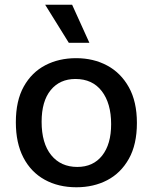

<svg xmlns="http://www.w3.org/2000/svg" viewBox="-20 -779 645 812"><path d="M303 13Q227 13 169 -19Q111 -51 79 -112.5Q47 -174 47 -262Q47 -353 80.5 -413Q114 -473 171.5 -503Q229 -533 302 -533Q375 -533 433 -502Q491 -471 525 -410Q559 -349 559 -259Q559 -168 525 -107.5Q491 -47 433.5 -17Q376 13 303 13ZM307 -73Q374 -73 412 -121Q450 -169 450 -254Q450 -342 410.5 -393.5Q371 -445 299 -445Q233 -445 194.5 -398Q156 -351 156 -264Q156 -173 196.5 -123Q237 -73 307 -73ZM271 -598 171 -759H285L358 -598Z"/></svg>

Font: Bricolage Grotesque 12pt Medium
Style: Regular
Weight: 500
Designer: Mathieu Triay
Foundry: Atelier Triay
Version: Version 1.001; ttfautohint (v1.8.4.7-5d5b);gftools[0.9.33.de